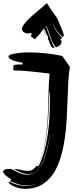

<svg xmlns="http://www.w3.org/2000/svg" viewBox="-40 -1075 523 1216"><path d="M30 -5Q54 7 79 19Q104 31 132 31Q161 31 183 14Q205 -3 221 -29.5Q237 -56 247.5 -90Q258 -124 265 -157.5Q272 -191 275 -221Q276 -232 277 -241Q276 -233 275 -224Q271 -195 264 -161.5Q257 -128 247 -94.5Q237 -61 222 -34Q207 -7 187 10Q167 27 140 27Q115 27 91.5 17.5Q68 8 48 -5Q71 -5 92 1Q113 7 136 7Q156 7 167.5 -1Q179 -9 190 -24L204 -23Q226 -65 240 -116Q254 -167 262 -221Q270 -275 273 -328.5Q276 -382 276 -429V-460Q276 -476 275 -492L272 -488Q270 -438 268 -377.5Q266 -317 259.5 -256Q253 -195 239.5 -138Q226 -81 201 -37Q231 -93 244 -165.5Q257 -238 261.5 -315Q266 -392 267 -468.5Q268 -545 274 -609Q218 -615 159.5 -622Q101 -629 45 -629Q45 -639 44.5 -644Q44 -649 44 -654Q44 -663 58 -665Q72 -667 78 -667H80L103 -666V-678Q97 -679 82.5 -681.5Q68 -684 52.5 -689Q37 -694 25.5 -701Q14 -708 14 -717Q14 -726 32.5 -731Q51 -736 74 -739Q97 -742 118 -742.5Q139 -743 145 -743Q199 -743 249 -737.5Q299 -732 354 -721L403 -651Q396 -615 393 -562.5Q390 -510 388 -449Q386 -388 382.5 -322Q379 -256 369.5 -193Q360 -130 342.5 -73Q325 -16 296 27Q267 70 223.5 95.5Q180 121 119 121Q93 121 63.5 111.5Q34 102 15 83L18 75Q44 88 71 95.5Q98 103 127 103Q161 103 194 89Q163 100 131 100Q102 100 76 92Q50 84 24 72L31 60Q26 57 17 51.5Q8 46 0 39.5Q-8 33 -14 25.5Q-20 18 -20 12Q-20 2 -8 -1.5Q4 -5 11 -5ZM357 -839Q334 -859 318 -882Q302 -905 294 -934Q299 -905 316 -880Q333 -855 353 -835L347 -829Q344 -826 342 -822Q343 -821 345 -820Q347 -819 347.5 -818.5Q348 -818 350 -817Q350 -797 339.5 -788.5Q329 -780 315 -775L311 -779Q290 -806 279 -843Q268 -880 252 -912L249 -909Q256 -895 262.5 -877Q269 -859 276 -840Q283 -821 290 -803.5Q297 -786 306 -773Q303 -772 298 -772Q291 -772 286.5 -778Q282 -784 278.5 -793Q275 -802 271.5 -811.5Q268 -821 263 -828L265 -843Q261 -846 257.5 -853Q254 -860 251 -868Q248 -876 245 -883.5Q242 -891 239 -896Q238 -895 237.5 -894Q237 -893 235 -892Q238 -887 240.5 -880Q243 -873 245.5 -865Q248 -857 250.5 -849.5Q253 -842 255 -838Q252 -842 250 -849Q247 -856 244 -863L239 -878Q237 -886 234 -890Q216 -863 201 -848Q186 -833 180 -826Q175 -832 165.5 -837Q156 -842 156 -849Q156 -854 163 -860L154 -867Q149 -865 145 -864Q141 -863 137 -863Q122 -863 110.5 -871Q99 -879 99 -892Q99 -903 110.5 -919Q122 -935 136.5 -949.5Q151 -964 164 -975.5Q177 -987 180 -989L257 -1055Q275 -1026 287 -1009Q299 -992 306.5 -981.5Q314 -971 318.5 -965Q323 -959 325 -953Q329 -942 336 -926.5Q343 -911 349 -896.5Q355 -882 359.5 -870Q364 -858 364 -854Q364 -846 357 -839Z"/></svg>

Font: Finger Paint
Style: Regular
Weight: 400
Designer: Ralph du Carrois
Foundry: Ralph du Carrois
Version: Version 1.001